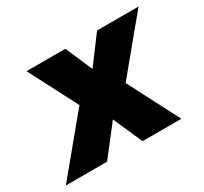

<svg xmlns="http://www.w3.org/2000/svg" viewBox="-166 -652 858 806"><g transform="rotate(-30 263.0 -249.0)"><path d="M-57 0 188 -296 189 -210 40 -498H228L297 -339H263L382 -498H583L344 -209L349 -298L503 0H315L240 -170H275L143 0Z"/></g></svg>

Font: Nunito Sans 10pt SemiCondensed Black
Style: Italic
Weight: 900
Width: 4
Italic angle: -9°
Designer: Vernon Adams
Foundry: Vernon Adams
Version: Version 3.101;gftools[0.9.27]